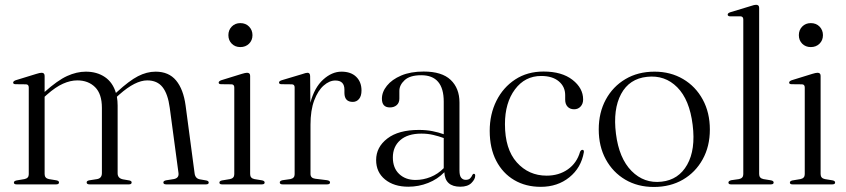

<svg xmlns="http://www.w3.org/2000/svg" viewBox="-20 -750 3442 781"><path d="M161.5 -441V-375.5V-376Q214 -423 253 -440.8Q292 -458.5 329 -458.5Q374.5 -458.5 406.8 -436.5Q439 -414.5 451.5 -372L456 -376Q505.5 -421.5 541.2 -440Q577 -458.5 613 -458.5Q666.5 -458.5 696.2 -422.8Q726 -387 735 -320.5L771.5 -45.5Q774 -24 793 -20.5L819 -16Q829 -14 829 -7.5Q829 0 818 0H656Q644.5 0 644.5 -8Q644.5 -14 655 -16.5L686.5 -21.5Q709 -25.5 706 -46.5L670.5 -311.5Q663 -368 641.2 -395.5Q619.5 -423 579 -423Q530.5 -423 465.5 -365.5L455.5 -356.5Q458.5 -339.5 458.5 -320.5V-45Q458.5 -25 480 -20.5L506 -16Q515.5 -14 515.5 -8Q515.5 0 504.5 0H344.5Q332.5 0 332.5 -8Q332.5 -14.5 343 -16.5L375 -21.5Q394.5 -25 394.5 -46V-311.5Q394.5 -368 366.8 -395.5Q339 -423 294.5 -423Q266.5 -423 236.2 -409.5Q206 -396 171 -365L161.5 -356.5V-42Q161.5 -25 179 -21.5L209.5 -16.5Q220 -14.5 220 -8Q220 0 208.5 0H47.5Q36.5 0 36.5 -7.5Q36.5 -13.5 47 -16L79.5 -21.5Q97 -25 97 -41V-394Q97 -406.5 86 -407L42.5 -407.5Q33.5 -408 33.5 -414Q33.5 -419.5 43.5 -423.5L128 -449.5Q142 -454 149.5 -454Q161.5 -454 161.5 -441Z M957.5 -558.5Q936.5 -558.5 922.8 -572.2Q909 -586 909 -607Q909 -628 922.8 -642Q936.5 -656 957.5 -656Q979.5 -656 993.2 -641.8Q1007 -627.5 1007 -607Q1007 -586 993 -572.2Q979 -558.5 957.5 -558.5ZM997.5 -441.5V-42Q997.5 -25 1015 -21.5L1045.5 -16.5Q1056.5 -14.5 1056.5 -7.5Q1056.5 0 1045 0H883Q872.5 0 872.5 -7.5Q872.5 -13.5 882.5 -16L915.5 -21.5Q933 -25 933 -41.5V-394Q933 -406.5 922 -407L878.5 -407.5Q869.5 -408 869.5 -414Q869.5 -419.5 879.5 -423.5L963.5 -449.5Q978 -454 985 -454Q997.5 -454 997.5 -441.5Z M1241.5 -441 1242.5 -332Q1259 -394 1294.5 -426.2Q1330 -458.5 1369 -458.5Q1407.5 -458.5 1429 -437.5Q1450.5 -416.5 1450.5 -382Q1450.5 -359.5 1440.5 -347.5Q1430.5 -335.5 1415 -335.5Q1381.5 -335.5 1381 -371.5V-385.5Q1381 -422.5 1344 -422.5Q1320 -422.5 1296.8 -402.2Q1273.5 -382 1258.2 -341.8Q1243 -301.5 1243 -242.5V-42.5Q1243 -25.5 1262 -23L1310.5 -17Q1322.5 -15 1322.5 -8Q1322.5 0 1310.5 0H1129.5Q1118 0 1118 -8Q1118 -14.5 1129.5 -17L1161 -21.5Q1178.5 -25 1178.5 -41V-394.5Q1178.5 -406.5 1167.5 -407L1124 -407.5Q1115 -408 1115 -414.5Q1115 -420 1125.5 -423.5L1209 -448.5Q1224.5 -454 1231 -454Q1241 -454 1241.5 -441Z M1510 -99Q1510 -151.5 1555.5 -186.5Q1601 -221.5 1684 -221.5Q1714.5 -221.5 1739.2 -216.5Q1764 -211.5 1785 -204V-336.5Q1785 -444 1693.5 -444Q1647.5 -444 1626 -424Q1604.5 -404 1604.5 -380.5V-349Q1604.5 -332 1593.8 -322.5Q1583 -313 1566 -313Q1533.5 -313 1533.5 -348.5Q1533.5 -376 1553.8 -401.2Q1574 -426.5 1612 -442.8Q1650 -459 1703.5 -459Q1777.5 -459 1813.2 -425Q1849 -391 1849 -333V-56.5Q1849 -35.5 1856 -27Q1863 -18.5 1874 -18.5Q1886 -18.5 1892 -24.2Q1898 -30 1901 -37.5Q1903.5 -43 1907.5 -43Q1913 -43 1913 -35.5Q1913 -21 1897.8 -5.8Q1882.5 9.5 1852.5 9.5Q1790 9.5 1787.5 -49.5Q1760 -21 1721.5 -5.8Q1683 9.5 1641 9.5Q1582.5 9.5 1546.2 -20Q1510 -49.5 1510 -99ZM1578 -109.5Q1578 -66.5 1603.8 -42.2Q1629.5 -18 1670 -18Q1701.5 -18 1731.5 -30Q1761.5 -42 1785 -66V-188.5Q1764.5 -196 1742.2 -201.2Q1720 -206.5 1694 -206.5Q1638.5 -206.5 1608.2 -180Q1578 -153.5 1578 -109.5Z M2352 -345.5Q2352 -328 2341.8 -316.8Q2331.5 -305.5 2315.5 -305.5Q2298.5 -305.5 2288.8 -316Q2279 -326.5 2279 -344.5V-363Q2279 -397.5 2253 -419.2Q2227 -441 2181.5 -441Q2115.5 -441 2074.8 -386.5Q2034 -332 2034 -245Q2034 -143.5 2082.2 -89.5Q2130.5 -35.5 2203.5 -35.5Q2253.5 -35.5 2290 -61.2Q2326.5 -87 2339.5 -132.5Q2343.5 -140.5 2349 -140.5Q2356 -140.5 2355 -131Q2344 -67.5 2296 -28.8Q2248 10 2179.5 10Q2118.5 10 2071.8 -17.5Q2025 -45 1998.5 -96Q1972 -147 1972 -218Q1972 -285 1999.2 -339.8Q2026.5 -394.5 2075.8 -426.8Q2125 -459 2191 -459Q2265.5 -459 2308.8 -425.2Q2352 -391.5 2352 -345.5Z M2642.5 -458.5Q2707.5 -458.5 2758.5 -428.5Q2809.5 -398.5 2838.5 -345.2Q2867.5 -292 2867.5 -223Q2867.5 -154.5 2838.2 -101.8Q2809 -49 2757.8 -19.2Q2706.5 10.5 2639.5 10.5Q2574 10.5 2523.5 -19.2Q2473 -49 2444.2 -101.8Q2415.5 -154.5 2415.5 -223.5Q2415.5 -292 2444.2 -345Q2473 -398 2524 -428.2Q2575 -458.5 2642.5 -458.5ZM2671 -11Q2740.5 -18.5 2775.2 -80Q2810 -141.5 2797.5 -242Q2785 -344.5 2734.8 -395Q2684.5 -445.5 2612 -437.5Q2540 -430 2506.5 -367.8Q2473 -305.5 2485.5 -206Q2498 -106 2549 -54.5Q2600 -3 2671 -11Z M3068 -718V-42Q3068 -25 3085.5 -21.5L3116 -16.5Q3127 -14.5 3127 -7.5Q3127 0 3115.5 0H2953.5Q2943 0 2943 -7.5Q2943 -14 2954.5 -17L2986 -21.5Q3003.5 -25 3003.5 -41.5V-670.5Q3003.5 -683 2992.5 -683.5H2949Q2940 -684.5 2940 -690.5Q2940 -696.5 2950 -700L3034 -725.5Q3048.5 -730.5 3055.5 -730.5Q3068 -730.5 3068 -718Z M3278 -558.5Q3257 -558.5 3243.2 -572.2Q3229.5 -586 3229.5 -607Q3229.5 -628 3243.2 -642Q3257 -656 3278 -656Q3300 -656 3313.8 -641.8Q3327.5 -627.5 3327.5 -607Q3327.5 -586 3313.5 -572.2Q3299.5 -558.5 3278 -558.5ZM3318 -441.5V-42Q3318 -25 3335.5 -21.5L3366 -16.5Q3377 -14.5 3377 -7.5Q3377 0 3365.5 0H3203.5Q3193 0 3193 -7.5Q3193 -13.5 3203 -16L3236 -21.5Q3253.5 -25 3253.5 -41.5V-394Q3253.5 -406.5 3242.5 -407L3199 -407.5Q3190 -408 3190 -414Q3190 -419.5 3200 -423.5L3284 -449.5Q3298.5 -454 3305.5 -454Q3318 -454 3318 -441.5Z"/></svg>

Font: Fraunces 72pt Light
Style: Regular
Weight: 300
Version: Version 1.000;[0bf87f6ff]